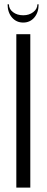

<svg xmlns="http://www.w3.org/2000/svg" viewBox="-20 -855 212 875"><path d="M54.4 -699V0H118.1V-699ZM150.4 -835.4H156Q156 -798.2 136.4 -775.2Q116.9 -752.2 85.7 -752.2Q54.4 -752.2 34.5 -775.5Q14.6 -798.8 14.6 -835.4H20.6Q20.6 -813.8 39.4 -799.6Q58.1 -785.4 85.9 -785.4Q112.9 -785.4 131.6 -799.9Q150.4 -814.4 150.4 -835.4Z"/></svg>

Font: Moniqa Black
Style: Regular
Weight: 900
Designer: Rajesh Rajput
Foundry: Rajesh Rajput
Version: Version 1.000